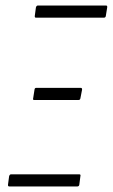

<svg xmlns="http://www.w3.org/2000/svg" viewBox="-20 -675 408 695"><path d="M14 0Q8 0 9 -7L13 -37Q15 -44 20 -44H267Q273 -44 271 -37L267 -6Q266 0 259 0ZM104 -313Q98 -313 100 -319L105 -351Q106 -357 111 -357H272Q278 -357 277 -350L271 -319Q270 -313 264 -313ZM110 -611Q105 -611 106 -618L110 -648Q112 -655 117 -655H364Q369 -655 368 -648L363 -617Q362 -611 356 -611Z"/></svg>

Font: Sofia Sans Extra Condensed Light
Style: Italic
Weight: 300
Italic angle: -9°
Version: Version 4.100